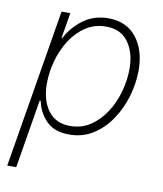

<svg xmlns="http://www.w3.org/2000/svg" viewBox="-84 -622 760 894"><g transform="rotate(10 295.5 -174.5)"><path d="M11.2 204.1 135.7 -545.9H177.2L156.7 -423.8H159.7Q187 -477.5 237.5 -515.4Q288.1 -553.2 356.9 -553.2Q441.9 -553.2 489.3 -493.9Q536.6 -434.6 536.6 -338.9Q536.6 -276.9 518.3 -214.8Q500 -152.8 465.3 -101.6Q430.7 -50.3 381.3 -19.3Q332 11.7 269.5 11.7Q198.2 11.7 160.4 -27.6Q122.6 -66.9 112.3 -120.1H107.4L53.7 204.1ZM267.1 -28.3Q320.3 -28.3 362.3 -56.2Q404.3 -84 433.8 -129.6Q463.4 -175.3 478.5 -230Q493.7 -284.7 493.7 -337.9Q493.7 -415 458 -464.1Q422.4 -513.2 353 -513.2Q298.8 -513.2 256.8 -485.6Q214.8 -458 185.8 -412.6Q156.7 -367.2 141.6 -312.7Q126.5 -258.3 126.5 -204.6Q126.5 -126 162.4 -77.1Q198.2 -28.3 267.1 -28.3Z"/></g></svg>

Font: Inter Extra Light
Style: Italic
Weight: 200
Italic angle: -9.39999°
Designer: Rasmus Andersson
Foundry: rsms
Version: Version 4.000;git-3c8e0fc